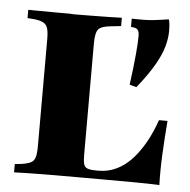

<svg xmlns="http://www.w3.org/2000/svg" viewBox="-46 -626 665 671"><g transform="rotate(5 286.5 -290.0)"><path d="M427.4 -333.9 403.2 -340.3Q412.1 -407.3 415.7 -448.4Q419.4 -489.5 419.4 -512.1Q419.4 -528.2 413.7 -534.7Q408.1 -541.1 390.3 -541.9V-571Q439.5 -569.4 466.9 -572.6Q494.4 -575.8 519.4 -579.8Q521.8 -575.8 523 -564.1Q524.2 -552.4 524.2 -539.5Q524.2 -513.7 516.1 -484.7Q508.1 -455.6 487.1 -419Q466.1 -382.3 427.4 -333.9ZM172.6 -2.4Q147.6 -2.4 120.6 -2Q93.5 -1.6 69 -1.2Q44.4 -0.8 27.4 0V-29L50 -31.5Q71.8 -34.7 83.1 -40.3Q94.4 -46 98.4 -59.3Q102.4 -72.6 102.4 -98.4V-369.4H266.1V-82.3Q266.1 -61.3 269 -50.4Q271.8 -39.5 281.9 -35.5Q291.9 -31.5 312.9 -31.5H321.8Q354 -31.5 383.1 -45.2Q412.1 -58.9 436.3 -84.7Q460.5 -110.5 480.6 -146Q500.8 -181.5 516.1 -225.8H546Q541.1 -165.3 538.3 -108.9Q535.5 -52.4 537.1 0Q502.4 -1.6 452.4 -2Q402.4 -2.4 328.2 -2.4H183.9ZM172.6 -569.4 185.5 -568.5H196.8Q224.2 -568.5 253.2 -569Q282.3 -569.4 309.3 -569.8Q336.3 -570.2 355.6 -571V-541.9L319.4 -537.9Q286.3 -534.7 276.2 -522.6Q266.1 -510.5 266.1 -472.6V-369.4H102.4V-472.6Q102.4 -498.4 98.4 -511.7Q94.4 -525 83.1 -531Q71.8 -537.1 50 -539.5L27.4 -541.1V-570.2Q44.4 -570.2 69 -569.8Q93.5 -569.4 120.6 -569.4Q147.6 -569.4 172.6 -569.4Z"/></g></svg>

Font: Playfair 5pt SemiExpanded Light Black
Style: Regular
Weight: 900
Version: Version 2.203